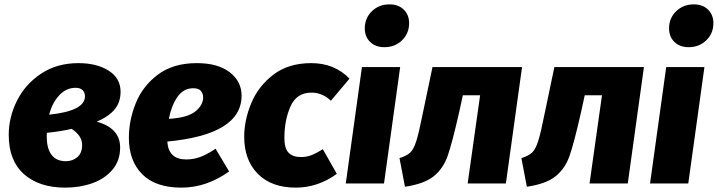

<svg xmlns="http://www.w3.org/2000/svg" viewBox="-20 -840 3286 879"><path d="M532 -420Q532 -373 505.5 -340Q479 -307 423 -283Q530 -253 530 -165Q530 -104 494.5 -62.5Q459 -21 402 -1Q345 19 279 19Q159 19 89.5 -43Q20 -105 20 -222Q20 -304 58 -379.5Q96 -455 168.5 -503Q241 -551 339 -551Q423 -551 477.5 -516.5Q532 -482 532 -420ZM205 -315Q369 -332 369 -399Q369 -417 358 -427.5Q347 -438 326 -438Q283 -438 251 -403.5Q219 -369 205 -315ZM195 -232Q194 -227 194 -216Q194 -159 216.5 -130.5Q239 -102 281 -102Q313 -102 334.5 -121Q356 -140 356 -176Q356 -219 308 -250Q256 -238 195 -232Z M746 -192Q751 -110 833 -110Q866 -110 897 -121.5Q928 -133 967 -159L1029 -55Q925 19 811 19Q692 19 631 -42.5Q570 -104 570 -209Q570 -289 601.5 -367.5Q633 -446 703 -498.5Q773 -551 881 -551Q978 -551 1032 -509Q1086 -467 1086 -402Q1086 -224 746 -192ZM910 -394Q910 -412 899.5 -424Q889 -436 865 -436Q820 -436 792.5 -396.5Q765 -357 753 -296Q839 -301 874.5 -330Q910 -359 910 -394Z M1580 -480 1495 -379Q1455 -416 1406 -416Q1338 -416 1310 -353Q1282 -290 1282 -209Q1282 -160 1301.5 -140.5Q1321 -121 1358 -121Q1383 -121 1405.5 -129.5Q1428 -138 1458 -157L1522 -44Q1435 19 1334 19Q1223 19 1160.5 -44Q1098 -107 1098 -214Q1098 -290 1130.5 -368Q1163 -446 1232 -498.5Q1301 -551 1405 -551Q1511 -551 1580 -480Z M1738 0H1563L1637 -533H1812ZM1650 -710Q1650 -757 1682.5 -788.5Q1715 -820 1763 -820Q1804 -820 1828.5 -796Q1853 -772 1853 -734Q1853 -687 1820.5 -655.5Q1788 -624 1740 -624Q1699 -624 1674.5 -648Q1650 -672 1650 -710Z M2296 0H2121L2178 -404H2099L2082 -326Q2050 -185 2029.5 -126.5Q2009 -68 1965.5 -33Q1922 2 1834 15L1809 -116Q1843 -127 1858.5 -142Q1874 -157 1886 -194.5Q1898 -232 1916 -323L1960 -533H2370Z M2854 0H2679L2736 -404H2657L2640 -326Q2608 -185 2587.5 -126.5Q2567 -68 2523.5 -33Q2480 2 2392 15L2367 -116Q2401 -127 2416.5 -142Q2432 -157 2444 -194.5Q2456 -232 2474 -323L2518 -533H2928Z M3131 0H2956L3030 -533H3205ZM3043 -710Q3043 -757 3075.5 -788.5Q3108 -820 3156 -820Q3197 -820 3221.5 -796Q3246 -772 3246 -734Q3246 -687 3213.5 -655.5Q3181 -624 3133 -624Q3092 -624 3067.5 -648Q3043 -672 3043 -710Z"/></svg>

Font: Trujillo ExtraBold
Style: Italic
Weight: 800
Italic angle: -8°
Designer: Fira Sans original fonts by bBox Type GmbH, Carrois Corporate GbR, & Edenspiekermann AG / Changes by Cristiano Sobral
Foundry: Fira Sans original fonts by bBox Type GmbH, Carrois Corporate GbR, & Edenspiekermann AG / Changes by Cristiano Sobral
Version: Version 4.301;July 28, 2020;FontCreator 13.0.0.2655 64-bit